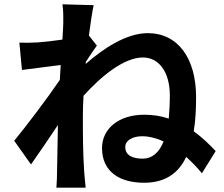

<svg xmlns="http://www.w3.org/2000/svg" viewBox="-20 -827 1040 892"><path d="M642 -90C598 -90 562 -104 562 -144C562 -176 598 -194 640 -194C673 -194 707 -185 740 -170C720 -120 689 -90 642 -90ZM379 -540C396 -566 417 -598 430 -615L393 -662C401 -724 409 -775 415 -803L270 -807C275 -777 274 -747 274 -719C274 -708 272 -680 270 -643C228 -637 185 -632 156 -630C121 -628 98 -628 70 -629L82 -502C138 -509 214 -519 262 -525L258 -456C202 -373 102 -241 46 -173L124 -63C158 -111 207 -183 249 -246C247 -162 247 -105 245 -28C245 -12 244 24 242 45H378C376 23 372 -13 371 -31C365 -124 365 -207 365 -288C365 -317 366 -349 368 -382C448 -471 555 -560 644 -560C720 -560 769 -490 769 -384C769 -346 767 -309 764 -276C729 -288 691 -294 650 -294C530 -294 454 -228 454 -139C454 -27 539 22 649 22C748 22 809 -22 845 -98C871 -75 895 -50 918 -22L982 -125C952 -157 919 -189 880 -217C888 -264 891 -318 891 -375C891 -555 808 -673 666 -673C566 -673 458 -600 378 -530Z"/></svg>

Font: Source Han Sans SC Bold
Style: Regular
Weight: 700
Designer: Ryoko NISHIZUKA (kana & ideographs); Paul D. Hunt (Latin, Greek & Cyrillic); Wenlong ZHANG (bopomofo); Sandoll Communica
Foundry: Adobe Systems Incorporated
Version: Version 1.001;PS 1.001;hotconv 1.0.78;makeotf.lib2.5.61930